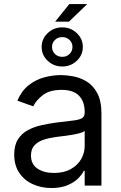

<svg xmlns="http://www.w3.org/2000/svg" viewBox="-20 -928 604 960"><path d="M237.2 12.1Q185.4 12.1 143.1 -7.5Q100.9 -27 76 -64.3Q51.1 -101.6 51.1 -154.8Q51.1 -201.7 69.6 -231Q88.1 -260.3 119 -277Q149.9 -293.7 187.3 -302Q224.8 -310.4 262.8 -315.3Q312.5 -321.7 343.6 -325.1Q374.6 -328.5 389 -336.6Q403.4 -344.8 403.4 -365.1V-367.9Q403.4 -420.5 374.8 -449.6Q346.2 -478.7 288.4 -478.7Q228.3 -478.7 194.2 -452.4Q160.2 -426.1 146.3 -396.3L66.8 -424.7Q88.1 -474.4 123.8 -502.3Q159.4 -530.2 201.9 -541.4Q244.3 -552.6 285.5 -552.6Q311.8 -552.6 346.1 -546.3Q380.3 -540.1 412.5 -521Q444.6 -501.8 465.9 -463.1Q487.2 -424.4 487.2 -359.4V0H403.4V-73.9H399.1Q390.6 -56.1 370.7 -36Q350.9 -16 317.8 -2Q284.8 12.1 237.2 12.1ZM250 -63.2Q299.7 -63.2 334 -82.6Q368.3 -101.9 385.8 -132.6Q403.4 -163.4 403.4 -197.4V-274.1Q398.1 -267.8 380.1 -262.6Q362.2 -257.5 339 -253.7Q315.7 -250 293.9 -247.3Q272 -244.7 258.5 -242.9Q225.9 -238.6 197.6 -229.2Q169.4 -219.8 152.2 -201.2Q134.9 -182.5 134.9 -150.6Q134.9 -106.9 167.4 -85Q199.9 -63.2 250 -63.2ZM291.2 -595.5Q248.6 -595.5 218.4 -624.1Q188.2 -652.7 188.2 -693.2Q188.2 -733.7 218.4 -762.4Q248.6 -791.2 291.2 -791.2Q333.8 -791.2 364 -762.4Q394.2 -733.7 394.2 -693.2Q394.2 -652.7 364 -624.1Q333.8 -595.5 291.2 -595.5ZM291.2 -643.8Q313.2 -643.8 327.8 -658.2Q342.3 -672.6 342.3 -693.2Q342.3 -713.8 327.8 -728.2Q313.2 -742.5 291.2 -742.5Q269.2 -742.5 254.6 -728.2Q240.1 -713.8 240.1 -693.2Q240.1 -672.6 254.6 -658.2Q269.2 -643.8 291.2 -643.8ZM255.7 -819.6 326.7 -907.7H416.2L324.6 -819.6Z"/></svg>

Font: Inter Alia
Style: Regular
Weight: 400
Designer: Rasmus Andersson (Latin, Greek, Cyrillic etc.) and Evan from Shavian.info (Shavian, old style figures)
Foundry: Shavian.info
Version: Version 0.001;git-37ab20767